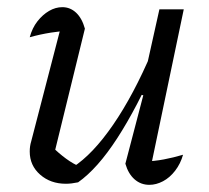

<svg xmlns="http://www.w3.org/2000/svg" viewBox="-20 -510 583 536"><path d="M217 -430 131 -79 125 -101Q144 -82 164.5 -67Q185 -52 203 -45L183 -43Q239 -79 296 -162Q353 -245 404 -365L416 -334Q390 -272 362.5 -219.5Q335 -167 307.5 -124.5Q280 -82 252.5 -51Q225 -20 198 -1Q179 3 164 3Q121 3 92 -22.5Q63 -48 63 -87Q63 -102 67 -115L156 -458L188 -426Q154 -424 122.5 -419Q91 -414 63 -406Q70 -432 84.5 -450.5Q99 -469 117 -479.5Q135 -490 154 -490Q176 -490 192.5 -474.5Q209 -459 217 -430ZM330 -53 380 -244 372 -246 425 -484H493L397 -25L382 -59Q411 -60 437.5 -65Q464 -70 491 -78Q484 -53 469 -33.5Q454 -14 435 -4Q416 6 397 6Q373 6 355.5 -9.5Q338 -25 330 -53Z"/></svg>

Font: Piazzolla 24pt
Style: Italic
Weight: 400
Italic angle: -11.3°
Designer: Juan Pablo del Peral
Foundry: Huerta Tipografica
Version: Version 2.005